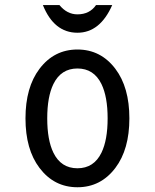

<svg xmlns="http://www.w3.org/2000/svg" viewBox="-20 -747 626 776"><path d="M153.3 -726.6H220.2Q251 -689 293 -689Q342.3 -689 368.2 -726.6H433.6Q384.3 -614.7 293 -614.7Q198.2 -614.7 153.3 -726.6ZM390.1 -129.9Q415 -181.2 415 -268.6Q415 -356 390.1 -407.2Q359.4 -470.2 293 -470.2Q226.6 -470.2 195.8 -407.2Q170.9 -356 170.9 -268.6Q170.9 -181.2 195.8 -129.9Q226.6 -66.9 293 -66.9Q359.4 -66.9 390.1 -129.9ZM139.6 -68.4Q83 -143.1 83 -268.6Q83 -394 139.6 -468.8Q198.7 -546.9 293 -546.9Q387.2 -546.9 446.3 -468.8Q502.9 -394 502.9 -268.6Q502.9 -143.1 446.3 -68.4Q387.2 9.8 293 9.8Q198.7 9.8 139.6 -68.4Z"/></svg>

Font: Consola Mono
Style: Book
Weight: 400
Monospace: yes
Designer: Wojciech Kalinowski "wmk69" (wmk69@o2.pl)
Foundry: Wojciech Kalinowski "wmk69" (wmk69@o2.pl)
Version: Version 2.1.0